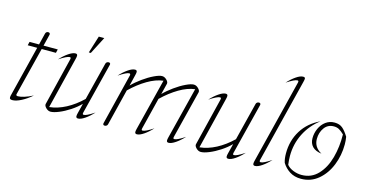

<svg xmlns="http://www.w3.org/2000/svg" viewBox="-78 -1117 2842 1486"><g transform="rotate(15 1343.0 -374.0)"><path d="M91 -55Q90 -53 90 -50Q90 -40 104 -40Q123 -40 153.5 -49Q184 -58 223 -78Q183 -43 141.5 -21.5Q100 0 71 0Q59 0 53.5 -3.5Q48 -7 48 -16Q48 -27 52 -40L152 -441H76L83 -470H159L182 -563Q187 -580 204 -580Q212 -580 216 -575Q220 -570 218 -563L195 -470H309L302 -441H188Z M328 -38 422 -421Q423 -424 423 -429Q423 -437 414 -437Q392 -437 330 -396Q362 -431 395 -453.5Q428 -476 450 -476Q466 -476 466 -461Q466 -451 462 -436L360 -22Q426 -29 491.5 -63.5Q557 -98 617 -156L693 -459Q695 -467 701.5 -471.5Q708 -476 716 -476Q724 -476 727.5 -471.5Q731 -467 729 -459L626 -49Q625 -46 625 -41Q625 -33 634 -33Q645 -33 664.5 -42.5Q684 -52 718 -74Q685 -38 652.5 -16Q620 6 598 6Q582 6 582 -9Q582 -19 586 -34L606 -114Q574 -81 530.5 -52.5Q487 -24 445.5 -7Q404 10 379 10Q359 10 342 -7Q325 -24 328 -38ZM590 -648H634L563 -510H547Z M799 -11 900 -419Q901 -421 901 -425Q901 -429 898.5 -432Q896 -435 892 -435Q881 -435 861.5 -425.5Q842 -416 808 -394Q841 -430 873.5 -452Q906 -474 928 -474Q944 -474 944 -459Q944 -449 940 -434L918 -344Q950 -377 994.5 -409Q1039 -441 1080 -460.5Q1121 -480 1143 -480Q1163 -480 1180 -463Q1197 -446 1194 -432L1172 -344Q1204 -377 1248.5 -409Q1293 -441 1334 -460.5Q1375 -480 1397 -480Q1417 -480 1434 -463Q1451 -446 1448 -432L1352 -49Q1351 -46 1351 -41Q1351 -33 1360 -33Q1383 -33 1444 -74Q1412 -39 1379 -16.5Q1346 6 1324 6Q1308 6 1308 -9Q1308 -19 1312 -34L1416 -448Q1356 -441 1290 -402Q1224 -363 1161 -302L1098 -49Q1097 -46 1097 -41Q1097 -33 1106 -33Q1128 -33 1190 -74Q1158 -39 1125 -16.5Q1092 6 1070 6Q1054 6 1054 -9Q1054 -19 1058 -34L1162 -448Q1102 -441 1036 -402Q970 -363 907 -302L835 -11Q833 -3 826.5 1.5Q820 6 812 6Q804 6 800.5 1.5Q797 -3 799 -11Z M1532 -38 1626 -421Q1627 -424 1627 -429Q1627 -437 1618 -437Q1596 -437 1534 -396Q1566 -431 1599 -453.5Q1632 -476 1654 -476Q1670 -476 1670 -461Q1670 -451 1666 -436L1564 -22Q1630 -29 1695.5 -63.5Q1761 -98 1821 -156L1897 -459Q1899 -467 1905.5 -471.5Q1912 -476 1920 -476Q1928 -476 1931.5 -471.5Q1935 -467 1933 -459L1830 -49Q1829 -46 1829 -41Q1829 -33 1838 -33Q1849 -33 1868.5 -42.5Q1888 -52 1922 -74Q1889 -38 1856.5 -16Q1824 6 1802 6Q1786 6 1786 -9Q1786 -19 1790 -34L1810 -114Q1778 -81 1734.5 -52.5Q1691 -24 1649.5 -7Q1608 10 1583 10Q1563 10 1546 -7Q1529 -24 1532 -38Z M2000 -9Q2000 -19 2004 -34L2171 -703Q2172 -706 2172 -711Q2172 -719 2163 -719Q2141 -719 2078 -678Q2111 -714 2143.5 -736Q2176 -758 2198 -758Q2207 -758 2211 -755Q2215 -752 2215 -745Q2215 -738 2210 -718L2043 -49Q2042 -47 2042 -42Q2042 -33 2052 -33Q2074 -33 2136 -74Q2104 -39 2071 -16.5Q2038 6 2016 6Q2000 6 2000 -9Z M2233 -77Q2223 -108 2223 -151Q2223 -253 2273 -334Q2323 -415 2417 -459Q2341 -401 2299.5 -318Q2258 -235 2258 -140Q2258 -106 2263 -69Q2282 -46 2315 -33Q2348 -20 2382 -20Q2460 -20 2512.5 -75.5Q2565 -131 2589 -219Q2613 -307 2611 -406Q2587 -429 2569.5 -438.5Q2552 -448 2528 -448Q2480 -448 2452.5 -410Q2425 -372 2425 -320Q2425 -254 2489 -219Q2440 -225 2415.5 -250.5Q2391 -276 2391 -317Q2391 -358 2408 -395.5Q2425 -433 2455.5 -455.5Q2486 -478 2526 -478Q2566 -478 2590.5 -457Q2615 -436 2640 -395Q2645 -365 2645 -334Q2645 -247 2613.5 -168Q2582 -89 2523 -39.5Q2464 10 2385 10Q2332 10 2294 -14.5Q2256 -39 2233 -77Z"/></g></svg>

Font: Srisakdi
Style: Regular
Weight: 400
Designer: Cadson Demak Co.,Ltd.
Foundry: Cadson Demak Co.,Ltd.
Version: Version 1.000